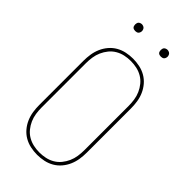

<svg xmlns="http://www.w3.org/2000/svg" viewBox="-280 -982 1061 1061"><g transform="rotate(45 250.0 -452.0)"><path d="M250 8Q224 8 198 2.5Q172 -3 149.5 -16Q127 -29 110 -49Q93 -69 82.5 -93Q72 -117 68 -143Q64 -169 64 -195V-540Q64 -566 68 -592Q72 -618 82.5 -642Q93 -666 110 -686Q127 -706 149.5 -719Q172 -732 198 -737.5Q224 -743 250 -743Q276 -743 302 -737.5Q328 -732 350.5 -719Q373 -706 390 -686Q407 -666 417.5 -642Q428 -618 432 -592Q436 -566 436 -540V-195Q436 -169 432 -143Q428 -117 417.5 -93Q407 -69 390 -49Q373 -29 350.5 -16Q328 -3 302 2.5Q276 8 250 8ZM250 -10Q274 -10 297 -15Q320 -20 340.5 -32Q361 -44 376 -62.5Q391 -81 400.5 -102.5Q410 -124 413.5 -147.5Q417 -171 417 -195V-540Q417 -564 413.5 -587.5Q410 -611 400.5 -632.5Q391 -654 376 -672.5Q361 -691 340.5 -703Q320 -715 297 -720Q274 -725 250 -725Q226 -725 203 -720Q180 -715 159.5 -703Q139 -691 124 -672.5Q109 -654 99.5 -632.5Q90 -611 86.5 -587.5Q83 -564 83 -540V-195Q83 -171 86.5 -147.5Q90 -124 99.5 -102.5Q109 -81 124 -62.5Q139 -44 159.5 -32Q180 -20 203 -15Q226 -10 250 -10ZM350 -859Q345 -859 339.5 -860.5Q334 -862 330.5 -865.5Q327 -869 325.5 -874.5Q324 -880 324 -885Q324 -890 325.5 -895.5Q327 -901 330.5 -904.5Q334 -908 339.5 -910Q345 -912 350 -912Q355 -912 360.5 -910Q366 -908 369.5 -904.5Q373 -901 375 -895.5Q377 -890 377 -885Q377 -880 375 -874.5Q373 -869 369.5 -865.5Q366 -862 360.5 -860.5Q355 -859 350 -859ZM150 -859Q145 -859 139.5 -860.5Q134 -862 130.5 -865.5Q127 -869 125.5 -874.5Q124 -880 124 -885Q124 -890 125.5 -895.5Q127 -901 130.5 -904.5Q134 -908 139.5 -910Q145 -912 150 -912Q155 -912 160.5 -910Q166 -908 169.5 -904.5Q173 -901 175 -895.5Q177 -890 177 -885Q177 -880 175 -874.5Q173 -869 169.5 -865.5Q166 -862 160.5 -860.5Q155 -859 150 -859Z"/></g></svg>

Font: Iosevka SS18 Thin
Style: Regular
Weight: 100
Monospace: yes
Designer: Belleve Invis
Foundry: Belleve Invis
Version: Version 25.1.1; ttfautohint (v1.8.4)